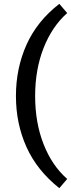

<svg xmlns="http://www.w3.org/2000/svg" viewBox="-20 -769 370 1000"><path d="M289 211Q173 119 118 -3Q63 -125 63 -269Q63 -413 118 -536Q173 -659 289 -749L330 -701Q251 -631 207 -519Q163 -407 163 -269Q163 -130 207 -18Q251 94 330 163Z"/></svg>

Font: Livvic Medium
Style: Regular
Weight: 500
Designer: Jacques Le Bailly, Baron von Fonthausen
Version: Version 1.001; ttfautohint (v1.8.2)